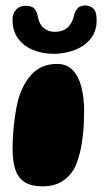

<svg xmlns="http://www.w3.org/2000/svg" viewBox="-20 -654 377 697"><path d="M135.1 22.5Q91.4 22.5 67.6 5.8Q43.8 -10.9 34.7 -41.4Q25.6 -71.9 25.6 -113.1Q25.6 -127.4 26.2 -142.3Q26.9 -157.2 27.9 -172.4Q28.9 -187.6 30.6 -202.8Q32.4 -218 34.6 -233.1Q36.8 -248.2 39.6 -263.1Q42.4 -277.9 45.9 -291.6Q63.4 -352.2 97.8 -387.1Q132.1 -422 187.5 -422Q221.5 -422 243.2 -400.1Q264.9 -378.2 275.1 -339.6Q285.4 -301 285.4 -250Q285.4 -228.9 284.4 -208.2Q283.4 -187.5 281.4 -168.2Q279.4 -148.9 276.4 -130.7Q273.4 -112.5 269.1 -96.3Q264.9 -80.1 259.8 -65.8Q254.8 -51.4 248.2 -39.6Q230.9 -10.6 203 5.9Q175.1 22.5 135.1 22.5ZM174.9 -458.6Q135.8 -458.6 101.6 -472Q67.4 -485.4 46.4 -513Q25.5 -540.6 25.5 -583.2Q25.5 -605.9 38.5 -619.4Q51.5 -633 72.6 -633Q96.5 -633 105.3 -622.1Q114.1 -611.2 117.2 -594.5Q122 -566.2 138.6 -552.4Q155.2 -538.5 178.2 -538.5Q197.6 -538.5 211.6 -545Q225.6 -551.5 235.1 -565.2Q244.6 -579 249.6 -600.8Q254 -618.2 264.2 -626.2Q274.5 -634.1 289.1 -634.1Q306.6 -634.1 318.8 -623Q330.9 -611.9 330.9 -580.6Q330.9 -538.9 307.7 -511.7Q284.5 -484.5 248.8 -471.6Q213 -458.6 174.9 -458.6Z"/></svg>

Font: Gluten Thin
Style: Regular
Weight: 100
Designer: Tyler Finck
Foundry: Etcetera Type Company
Version: Version 1.300